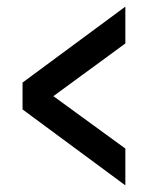

<svg xmlns="http://www.w3.org/2000/svg" viewBox="-20 -538 461 579"><path d="M358 21 48 -208V-289L358 -518V-407L141 -248L358 -90Z"/></svg>

Font: Belgrano
Style: Regular
Weight: 400
Version: Version 1.002